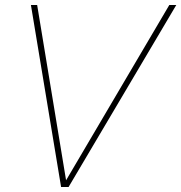

<svg xmlns="http://www.w3.org/2000/svg" viewBox="-20 -750 727 770"><path d="M687 -730H659L245 -27L129 -730H104L225 0H255Z"/></svg>

Font: Nacelle Thin
Style: Italic
Weight: 100
Italic angle: -12°
Designer: Sora Sagano
Foundry: Sora Sagano
Version: Version 1.000;FEAKit 1.0